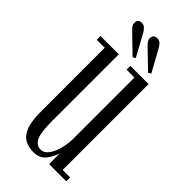

<svg xmlns="http://www.w3.org/2000/svg" viewBox="-223 -731 791 791"><g transform="rotate(45 173.0 -335.5)"><path d="M152.5 11Q126 11 104.2 -0.2Q82.5 -11.5 70 -42.2Q57.5 -73 57.5 -132V-501H11V-523H117.5V-136.5Q117.5 -66.5 130.2 -42Q143 -17.5 166.5 -17.5Q187.5 -17.5 201.8 -37.5Q216 -57.5 223.5 -87.2Q231 -117 231 -145.5V-501H185V-523H291V-22.5H334.5V0H235L233.5 -63Q228 -38.5 209.2 -13.8Q190.5 11 152.5 11ZM256.5 -554.5 179.5 -629Q171.5 -637 166.2 -644.2Q161 -651.5 161 -659.5Q161 -682 183 -682Q196 -682 203.8 -673.8Q211.5 -665.5 216.5 -656L268.5 -561.5ZM166.5 -554.5 89.5 -629Q81.5 -637 76.2 -644.2Q71 -651.5 71 -659.5Q71 -682 92.5 -682Q105.5 -682 113.2 -673.8Q121 -665.5 126.5 -656L178 -561.5Z"/></g></svg>

Font: Imbue 50pt Light
Style: Regular
Weight: 300
Designer: Tyler Finck
Foundry: Etcetera Type Company
Version: Version 1.102; ttfautohint (v1.8.3)